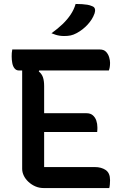

<svg xmlns="http://www.w3.org/2000/svg" viewBox="-20 -950 640 970"><path d="M42 -700H484Q505 -700 516 -688Q527 -676 531.5 -660.5Q536 -645 536 -633Q536 -620 534.5 -611Q533 -602 530 -594H75Q62 -594 53.5 -604.5Q45 -615 42 -631.5Q39 -648 39 -665Q39 -673 39.5 -682Q40 -691 42 -700ZM159 -378H417Q437 -378 449 -367.5Q461 -357 466.5 -341Q472 -325 472 -307Q472 -302 472 -298Q472 -294 471.5 -290.5Q471 -287 471 -283H159ZM200 0Q178 0 158.5 -8.5Q139 -17 123.5 -31.5Q108 -46 100 -63Q92 -80 92 -97Q92 -149 92 -202Q92 -255 92 -309Q92 -363 92 -415.5Q92 -468 92 -519Q92 -570 92 -618H188L176 -589Q191 -577 197 -559.5Q203 -542 203 -515Q203 -465 203 -414Q203 -363 203 -311Q203 -259 203 -207.5Q203 -156 203 -106H459Q492 -106 514 -91Q536 -76 536 -40Q536 -29 535 -18Q534 -7 532 0ZM362 -930Q380 -930 394.5 -929Q409 -928 421.5 -926Q434 -924 445 -919Q457 -915 459.5 -905Q462 -895 458 -883Q452 -866 443 -852Q434 -838 422.5 -825.5Q411 -813 397 -802Q383 -791 366 -782Q351 -774 337 -771Q323 -768 304 -768Q293 -768 282.5 -769.5Q272 -771 262 -774Q252 -777 240 -782Q272 -805 296 -828Q320 -851 337 -876.5Q354 -902 362 -930Z"/></svg>

Font: Recursive Monospace Casual Medium
Style: Regular
Weight: 500
Version: Version 1.047